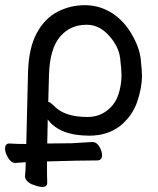

<svg xmlns="http://www.w3.org/2000/svg" viewBox="-27 -513 625 760"><path d="M140 227Q126 227 98 216Q72 203 72 184Q74 169 75 129L33 132Q17 132 5 111.5Q-7 91 -7 75Q-7 55 11 55Q34 57 77 57L84 -229Q87 -324 118.5 -382Q150 -440 200 -466Q252 -493 310 -492.5Q368 -492 417 -461Q464 -430 494.5 -377.5Q525 -325 530 -279Q535 -233 535 -215Q535 -164 515.5 -108.5Q496 -53 448 -14Q398 24 327 24Q209 24 162 -40L160 55L256 54L339 49Q355 49 366 67Q377 85 377 102Q377 121 359 122Q292 122 159 126Q159 197 160 210Q160 227 140 227ZM319 -50Q363 -50 395.5 -74.5Q428 -99 441 -137Q454 -175 454 -216Q454 -237 448.5 -283Q443 -329 404.5 -372Q366 -415 316 -415Q250 -415 210 -367Q170 -319 167 -218L164 -110Q171 -110 193 -88Q234 -50 319 -50Z"/></svg>

Font: LXGW WenKai Lite
Style: Bold
Weight: 700
Designer: LXGW / Fontworks Inc.
Foundry: LXGW / Fontworks Inc.
Version: Version 1.330;April 28, 2024